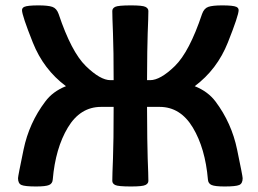

<svg xmlns="http://www.w3.org/2000/svg" viewBox="-20 -674 943 702"><path d="M517.6 -380.9H528.8Q566.4 -380.9 619.4 -432.6Q672.4 -484.4 718.8 -623Q726.1 -643.6 741.7 -648.9Q757.3 -654.3 792.5 -654.3Q832.5 -654.3 844.2 -648.9Q852.5 -645 852.5 -636.7Q852.5 -617.7 813.2 -518.8Q773.9 -419.9 691.9 -358.9Q740.2 -339.8 768.1 -302.7Q826.7 -224.6 846.9 -127.2Q867.2 -29.8 867.2 -22.5Q867.2 -2.9 854.5 2.4Q841.8 7.8 801.3 7.8Q766.1 7.8 753.7 2.4Q741.2 -2.9 740.2 -17.6Q730.5 -131.8 685.1 -207.5Q639.6 -283.2 563.5 -283.2H517.6Q518.1 -148.4 520 -94.7Q522.5 -33.2 522.5 -12.7Q522.5 -2.9 511.7 2.4Q501 7.8 459 7.8Q411.6 7.8 401.1 2.4Q390.6 -2.9 390.6 -12.7Q390.6 -33.2 393.1 -94.7Q395.5 -156.2 395.5 -283.2H349.6Q273.4 -283.2 228 -207.5Q182.6 -131.8 172.9 -17.6Q171.9 -2.9 159.4 2.4Q147 7.8 111.8 7.8Q71.3 7.8 58.6 2.4Q45.9 -2.9 45.9 -22.5Q45.9 -29.8 66.2 -127.2Q86.4 -224.6 145.5 -302.7Q172.9 -339.8 221.2 -358.9Q139.2 -419.9 99.9 -518.8Q60.5 -617.7 60.5 -636.7Q60.5 -645 68.8 -648.9Q80.6 -654.3 120.6 -654.3Q155.8 -654.3 171.4 -648.9Q187 -643.6 194.3 -623Q240.7 -484.4 293.7 -432.6Q346.7 -380.9 383.8 -380.9H395.5Q395.5 -490.2 393.1 -551.8Q390.6 -613.3 390.6 -633.8Q390.6 -643.6 401.1 -648.9Q411.6 -654.3 459 -654.3Q501 -654.3 511.7 -648.9Q522.5 -643.6 522.5 -633.8Q522.5 -613.3 520 -551.8Q518.1 -501.5 517.6 -380.9Z"/></svg>

Font: Bainsley
Style: Bold
Weight: 700
Designer: Paul James MIller
Foundry: High-Logic / Made with FontCreator
Version: Version 1.411;March 28, 2021;FontCreator 13.0.0.2683 64-bit